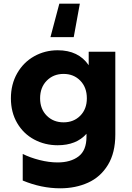

<svg xmlns="http://www.w3.org/2000/svg" viewBox="-20 -818 717 1039"><path d="M292 61Q362 61 405 28.5Q448 -4 448 -78V-94Q393 -32 292 -32Q223 -32 165 -63Q107 -94 73 -152Q39 -210 39 -286Q39 -362 73 -421.5Q107 -481 165 -513.5Q223 -546 292 -546Q405 -546 460 -465V-538H604V-90Q604 9 564 74.5Q524 140 456.5 170.5Q389 201 306 201Q204 201 103 159V15Q143 35 194 48Q245 61 292 61ZM450 -286Q450 -345 414.5 -381.5Q379 -418 324 -418Q269 -418 233 -381.5Q197 -345 197 -286Q197 -228 233 -192Q269 -156 324 -156Q379 -156 414.5 -192Q450 -228 450 -286ZM379 -617H253L301 -798H412Z"/></svg>

Font: Chess Sans
Style: Bold
Weight: 700
Designer: Wolf Bōese
Foundry: Wolf Bōese
Version: Version 7.223